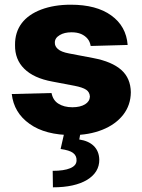

<svg xmlns="http://www.w3.org/2000/svg" viewBox="-20 -573 615 829"><path d="M531.2 -378.9 371.6 -374.5Q368.2 -393.6 358.4 -405.3Q347.7 -418.5 330.1 -426.3Q312.5 -433.6 289.1 -433.6Q257.8 -433.6 237.8 -421.4Q216.3 -408.7 216.8 -388.7Q216.3 -373.5 230 -361.3Q244.1 -348.6 277.8 -342.3L382.8 -322.3Q463.4 -307.1 504.4 -270.5Q543.9 -234.9 544.9 -174.8Q544.4 -119.1 511.7 -77.1Q478.5 -35.2 421.9 -12.7Q364.3 10.3 292 10.3Q175.3 10.3 107.9 -38.1Q40 -85.9 30.8 -167L202.6 -171.4Q208.5 -140.1 231.9 -125.5Q256.3 -109.9 292.5 -109.9Q326.2 -109.9 347.2 -122.6Q367.2 -134.8 368.2 -155.8Q367.2 -175.3 352.1 -185.5Q336.9 -195.8 301.8 -202.6L206.5 -220.7Q125.5 -235.4 84.5 -276.4Q43.9 -316.4 44.9 -378.9Q44.4 -433.6 73.7 -472.7Q102.5 -510.7 157.7 -531.7Q213.4 -552.7 285.6 -552.7Q396.5 -552.7 460.4 -506.3Q524.9 -460 531.2 -378.9ZM241.7 70.3 258.3 -2.9H328.1L322.3 29.3Q362.3 35.2 384.8 57.1Q407.7 79.6 408.7 116.2Q409.2 170.9 356 203.6Q302.2 235.8 208.5 235.8L207.5 164.6Q256.3 164.6 283.2 153.3Q310.1 142.1 310.5 120.1Q311.5 99.1 294.9 86.9Q279.8 75.7 241.7 70.3Z"/></svg>

Font: My Font
Style: Regular
Weight: 500
Designer: Rasmus Andersson
Foundry: rsms
Version: Version 0.001